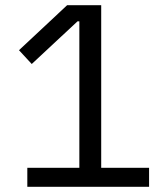

<svg xmlns="http://www.w3.org/2000/svg" viewBox="-20 -718 640 738"><path d="M553 0V-73H369V-698H238L53 -525L102 -472L278 -636H285V-73H85V0Z"/></svg>

Font: IBM Mono
Style: Regular
Weight: 400
Monospace: yes
Designer: Mike Abbink, Paul van der Laan, Pieter van Rosmalen
Foundry: Bold Monday
Version: Version 2.3